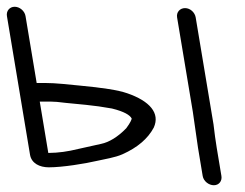

<svg xmlns="http://www.w3.org/2000/svg" viewBox="-37 -507 724 568"><path d="M618 13.5 604.1 -70C600.8 -90.1 597.7 -112.7 594.8 -137.8L594.8 -138.1L541.9 -455.5C539.5 -469.9 526.1 -483 510.4 -483C495.4 -483 484.3 -471.1 486.9 -455.5L533.4 -176.5L548.7 -70.2L562.6 13.5C565.2 29.1 580.7 41 595.6 41C611.4 41 620.5 27.9 618 13.5ZM112.1 -206.5C123.3 -206.5 137.3 -205.3 157.9 -202.6L217.5 -196.8C243 -194.2 266.9 -190.9 294.1 -186C330.6 -177 347.3 -166.6 352.6 -156.4C352.6 -154 349.1 -144.4 336.5 -127.6C311.2 -101.5 285.2 -86.1 262.2 -81.4C252.9 -79.5 230.5 -74.5 194.3 -66.3C163.2 -58.7 137.1 -54.9 105.9 -54.5L80.6 -206.5ZM-16.5 -459.5 51.8 -49.4C56 -23.9 80 -12 107.5 -12C147.9 -12 214.9 -22.9 249.9 -31.1C272.7 -36.4 302.9 -40.6 325.7 -50.8C369.3 -70.3 400.3 -96.6 417.6 -129L417.8 -129.3L417.9 -129.5C437.2 -172 406.4 -208.1 339.1 -231.2C311.8 -240.6 266.3 -247.5 199.2 -253.8C166.3 -256.9 128.3 -261.5 96.2 -261.5H71.5L38.5 -459.5C36 -474.5 21.4 -487 6.4 -487C-8.6 -487 -19 -474.5 -16.5 -459.5Z"/></svg>

Font: MewTooHand
Style: BdWideLta
Weight: 400
Designer: Mew Too, Robert Jablonski
Version: Version 0.77